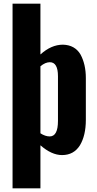

<svg xmlns="http://www.w3.org/2000/svg" viewBox="-20 -830 524 1040"><path d="M48 -810H199V-535C238 -570 278 -588 321 -588C364 -587 396 -569 416 -535C435 -500 445 -458 445 -407V-181C445 -124 434 -78 413 -43C391 -8 359 10 316 10C278 10 239 -8 199 -43V190H48ZM294 -175V-417C294 -468 279 -493 250 -493C234 -493 217 -486 199 -471V-108C216 -97 233 -91 249 -91C279 -91 294 -119 294 -175Z"/></svg>

Font: Oswald SemiBold
Style: Regular
Weight: 400
Version: Version